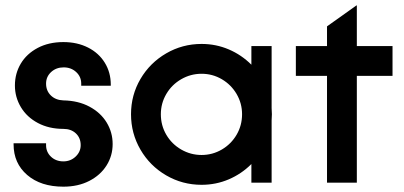

<svg xmlns="http://www.w3.org/2000/svg" viewBox="-20 -686 1518 721"><path d="M31 -144V-148H153V-141Q153 -115 171.5 -97.5Q190 -80 218 -80Q245 -80 264 -98Q283 -116 283 -141Q283 -168 265 -185Q247 -202 218 -202Q164 -202 122.5 -224Q81 -246 58.5 -283.5Q36 -321 36 -365Q36 -410 58 -447Q80 -484 121.5 -506Q163 -528 218 -528Q270 -528 310.5 -507.5Q351 -487 373.5 -450.5Q396 -414 396 -368V-364H285V-372Q285 -398 266 -415.5Q247 -433 219 -433Q191 -433 172 -415.5Q153 -398 153 -372Q153 -345 171 -327.5Q189 -310 218 -309Q274 -308 316 -285.5Q358 -263 380.5 -226Q403 -189 403 -145Q403 -101 380 -64.5Q357 -28 315 -6.5Q273 15 218 15Q133 15 82 -29Q31 -73 31 -144Z M472 -257Q472 -329 507.5 -389.5Q543 -450 604 -485.5Q665 -521 737 -521Q791 -521 839 -500.5Q887 -480 924 -443V-513H1000V-280L1001 -257L1000 -234V0H924V-70Q887 -33 839 -12.5Q791 8 737 8Q665 8 604 -27.5Q543 -63 507.5 -124Q472 -185 472 -257ZM889 -257Q889 -298 868.5 -333Q848 -368 813 -388.5Q778 -409 737 -409Q696 -409 660.5 -388.5Q625 -368 604.5 -333Q584 -298 584 -257Q584 -215 604.5 -180Q625 -145 660.5 -124.5Q696 -104 737 -104Q778 -104 813 -124.5Q848 -145 868.5 -180Q889 -215 889 -257Z M1208 -401H1091V-513H1208V-587L1319 -666L1320 -665V-513H1454V-401H1320V0H1208Z"/></svg>

Font: Lineal Medium
Style: Regular
Weight: 600
Designer: Created by Frank Adebiaye with contributions from Anton Moglia & Ariel Martín Pérez
Created by Frank ADEBIAYE with FontF
Foundry: Velvetyne Type Foundry
Version: Version 2.000